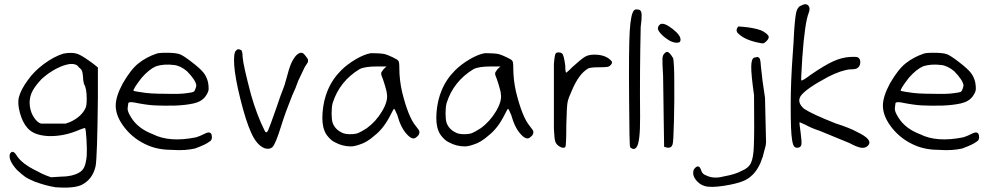

<svg xmlns="http://www.w3.org/2000/svg" viewBox="-20 -696 4689 905"><path d="M279.3 -443.4Q325.2 -452.1 353.5 -438.5Q375 -428.7 420.9 -394.5L441.4 -377.9V-235.4Q438.5 43.9 430.7 86.9Q417 148.4 366.2 174.8Q328.1 193.4 241.2 186.5Q197.3 179.7 143.6 160.2Q111.3 146.5 98.1 137.2Q85 127.9 60.5 105.5Q18.6 59.6 26.4 30.3Q39.1 5.9 58.6 37.1Q83 76.2 154.3 110.4Q178.7 124 199.2 131.8L220.7 139.6L265.6 136.7Q320.3 136.7 353.5 117.2Q369.1 108.4 377 91.8Q384.8 75.2 388.7 40Q390.6 9.8 387.7 -38.6Q384.8 -86.9 380.9 -92.8Q377 -92.8 356.4 -85Q281.2 -51.8 206.1 -54.7Q138.7 -58.6 109.4 -92.8Q85.9 -119.1 73.7 -164.6Q61.5 -210 69.3 -238.3Q78.1 -273.4 111.3 -318.4Q139.6 -359.4 187 -394.5Q234.4 -429.7 279.3 -443.4ZM343.8 -387.7Q322.3 -401.4 281.2 -387.7Q225.6 -368.2 175.8 -323.2Q138.7 -284.2 127.4 -254.4Q116.2 -224.6 121.1 -193.4Q125 -165 140.6 -141.6Q156.2 -118.2 173.8 -113.3H236.3H289.1L308.6 -120.1Q365.2 -145.5 383.8 -188.5Q388.7 -198.2 388.7 -230.5Q388.7 -280.3 376 -299.8Q371.1 -319.3 371.1 -335Q369.1 -363.3 361.3 -370.1Q358.4 -372.1 352.1 -378.4Q345.7 -384.8 343.8 -387.7Z M715.8 -442.4Q725.6 -447.3 764.6 -447.3Q810.5 -447.3 828.6 -439.9Q846.7 -432.6 886.7 -401.4Q925.8 -371.1 940.4 -352.1Q955.1 -333 960.9 -306.6Q963.9 -289.1 963.4 -275.4Q962.9 -261.7 948.2 -241.2Q929.7 -216.8 892.6 -208.5Q855.5 -200.2 803.7 -198.2Q746.1 -197.3 708.5 -199.2Q670.9 -201.2 612.3 -212.9Q585.9 -217.8 584.5 -208.5Q583 -199.2 581.5 -185.1Q580.1 -170.9 598.6 -141.6Q630.9 -89.8 700.2 -63.5Q779.3 -23.4 904.3 -48.8Q918.9 -52.7 946.3 -66.4Q973.6 -80.1 978 -58.1Q982.4 -36.1 966.8 -28.3Q952.1 -15.6 899.4 3.9Q852.5 14.6 795.9 10.7Q727.5 10.7 679.7 -9.8Q613.3 -37.1 569.3 -91.8Q525.4 -146.5 525.4 -198.2Q525.4 -241.2 558.6 -302.7Q596.7 -369.1 633.3 -397.9Q669.9 -426.8 715.8 -442.4ZM799.8 -389.6Q752.9 -395.5 715.8 -383.8Q683.6 -370.1 648.4 -330.1Q606.4 -276.4 609.4 -267.6Q610.4 -267.6 616.7 -266.1Q623 -264.6 631.8 -263.2Q640.6 -261.7 649.4 -260.7Q684.6 -253.9 762.7 -253.9Q830.1 -252 859.4 -256.8Q884.8 -259.8 891.1 -262.7Q897.5 -265.6 900.4 -275.4Q905.3 -287.1 905.3 -293.9Q902.3 -318.4 861.3 -360.4Q830.1 -386.7 799.8 -389.6Z M1092.8 -458Q1102.5 -469.7 1119.1 -458Q1124 -443.4 1124 -423.8Q1127 -386.7 1163.1 -250Q1191.4 -151.4 1227.5 -80.1Q1234.4 -64.5 1243.2 -80.1Q1250 -94.7 1280.3 -180.7Q1304.7 -253.9 1320.3 -292Q1323.2 -301.8 1330.6 -327.6Q1337.9 -353.5 1340.8 -364.3Q1351.6 -399.4 1362.3 -416Q1380.9 -447.3 1401.4 -447.3Q1408.2 -447.3 1417.5 -436Q1426.8 -424.8 1431.6 -416Q1432.6 -407.2 1431.2 -403.3Q1429.7 -399.4 1417 -380.9Q1402.3 -351.6 1385.7 -315.4Q1375 -283.2 1357.4 -246.1Q1326.2 -168.9 1306.6 -106.4Q1280.3 -20.5 1264.6 -2.9Q1251 9.8 1227.5 2.9Q1189.5 -11.7 1163.1 -72.3Q1138.7 -126 1113.3 -228Q1087.9 -330.1 1084 -388.7Q1080.1 -447.3 1092.8 -458Z M1727.5 -445.3Q1778.3 -445.3 1795.9 -440.4Q1806.6 -437.5 1831.5 -425.8Q1856.4 -414.1 1857.4 -409.2Q1862.3 -406.2 1862.3 -375Q1862.3 -320.3 1875 -263.7Q1904.3 -144.5 1939.5 -102.5Q1942.4 -98.6 1948.7 -90.3Q1955.1 -82 1956.1 -79.1Q1960.9 -61.5 1939.5 -46.9Q1922.9 -35.2 1897.5 -63.5Q1869.1 -93.8 1852.5 -154.3Q1839.8 -184.6 1836.9 -183.6Q1830.1 -172.9 1822.3 -157.2Q1790 -91.8 1746.1 -57.6Q1709 -24.4 1674.8 -14.6Q1650.4 -5.9 1633.8 -5.9Q1593.8 -5.9 1558.6 -25.4Q1544.9 -31.2 1529.8 -47.9Q1514.6 -64.5 1509.8 -79.1Q1496.1 -110.4 1500.5 -166.5Q1504.9 -222.7 1524.4 -269.5Q1545.9 -322.3 1587.9 -364.3Q1616.2 -392.6 1655.8 -416Q1695.3 -439.5 1727.5 -445.3ZM1788.1 -370.1 1801.8 -382.8H1758.8Q1699.2 -382.8 1674.8 -370.1Q1580.1 -312.5 1547.9 -210Q1543 -190.4 1543 -161.6Q1543 -132.8 1547.9 -117.2Q1558.6 -86.9 1590.8 -71.3Q1604.5 -63.5 1629.9 -63.5Q1654.3 -63.5 1668 -68.8Q1681.6 -74.2 1709 -91.8Q1752 -123 1780.8 -171.4Q1809.6 -219.7 1803.7 -252.9Q1803.7 -262.7 1793.9 -294.9Q1784.2 -327.1 1778.3 -339.8L1776.4 -349.6Q1776.4 -355.5 1788.1 -370.1Z M2264.6 -445.3Q2315.4 -445.3 2333 -440.4Q2343.8 -437.5 2368.7 -425.8Q2393.6 -414.1 2394.5 -409.2Q2399.4 -406.2 2399.4 -375Q2399.4 -320.3 2412.1 -263.7Q2441.4 -144.5 2476.6 -102.5Q2479.5 -98.6 2485.8 -90.3Q2492.2 -82 2493.2 -79.1Q2498 -61.5 2476.6 -46.9Q2460 -35.2 2434.6 -63.5Q2406.2 -93.8 2389.6 -154.3Q2377 -184.6 2374 -183.6Q2367.2 -172.9 2359.4 -157.2Q2327.1 -91.8 2283.2 -57.6Q2246.1 -24.4 2211.9 -14.6Q2187.5 -5.9 2170.9 -5.9Q2130.9 -5.9 2095.7 -25.4Q2082 -31.2 2066.9 -47.9Q2051.8 -64.5 2046.9 -79.1Q2033.2 -110.4 2037.6 -166.5Q2042 -222.7 2061.5 -269.5Q2083 -322.3 2125 -364.3Q2153.3 -392.6 2192.9 -416Q2232.4 -439.5 2264.6 -445.3ZM2325.2 -370.1 2338.9 -382.8H2295.9Q2236.3 -382.8 2211.9 -370.1Q2117.2 -312.5 2085 -210Q2080.1 -190.4 2080.1 -161.6Q2080.1 -132.8 2085 -117.2Q2095.7 -86.9 2127.9 -71.3Q2141.6 -63.5 2167 -63.5Q2191.4 -63.5 2205.1 -68.8Q2218.8 -74.2 2246.1 -91.8Q2289.1 -123 2317.9 -171.4Q2346.7 -219.7 2340.8 -252.9Q2340.8 -262.7 2331.1 -294.9Q2321.3 -327.1 2315.4 -339.8L2313.5 -349.6Q2313.5 -355.5 2325.2 -370.1Z M2599.6 -444.3Q2603.5 -449.2 2612.8 -449.2Q2622.1 -449.2 2628.9 -444.3Q2637.7 -438.5 2644.5 -385.7Q2644.5 -353.5 2649.4 -353.5Q2663.1 -364.3 2676.8 -378.9Q2720.7 -418.9 2737.8 -428.7Q2754.9 -438.5 2781.2 -438.5Q2835.9 -438.5 2862.3 -408.2Q2867.2 -400.4 2862.3 -394.5Q2855.5 -383.8 2845.7 -381.3Q2835.9 -378.9 2803.7 -378.9Q2762.7 -378.9 2752 -373Q2708 -347.7 2674.8 -267.6Q2659.2 -234.4 2655.3 -214.4Q2651.4 -194.3 2649.4 -109.4Q2649.4 -9.8 2644.5 -2.9Q2634.8 5.9 2615.2 -6.8Q2601.6 -15.6 2597.2 -29.3Q2592.8 -43 2590.8 -89.8V-394.5Q2594.7 -440.4 2599.6 -444.3Z M2967.8 -646.5Q2974.6 -653.3 2982.4 -651.4Q2994.1 -651.4 2998 -646.5Q3003.9 -642.6 3004.4 -624Q3004.9 -605.5 3000 -569.3Q2995.1 -357.4 2997.1 -146.5Q2998 -22.5 2979.5 -1Q2966.8 13.7 2950.2 -2Q2946.3 -6.8 2945.3 -232.4Q2943.4 -468.8 2948.2 -548.8Q2953.1 -628.9 2967.8 -646.5Z M3092.8 -582Q3110.4 -590.8 3150.4 -559.6Q3190.4 -528.3 3187.5 -506.8Q3187.5 -495.1 3171.9 -494.6Q3156.2 -494.1 3136.7 -503.9Q3111.3 -519.5 3096.2 -535.6Q3081.1 -551.8 3081.1 -561.5Q3081.1 -574.2 3092.8 -582ZM3113.3 -445.3Q3118.2 -451.2 3125 -451.2Q3135.7 -451.2 3153.3 -420.9Q3158.2 -389.6 3158.2 -314.5Q3159.2 -224.6 3156.7 -126Q3154.3 -27.3 3150.4 -15.6Q3144.5 2.9 3125 0L3110.4 -3.9L3108.4 -133.8Q3108.4 -172.9 3106.9 -247.6Q3105.5 -322.3 3105.5 -337.9Q3101.6 -402.3 3102.5 -419.9Q3103.5 -437.5 3113.3 -445.3Z M3455.1 -564.5 3460 -571.3 3485.4 -569.3Q3531.2 -565.4 3565.4 -553.7Q3580.1 -547.9 3591.8 -538.1Q3603.5 -528.3 3603.5 -521.5Q3603.5 -508.8 3583 -494.1Q3578.1 -489.3 3558.6 -494.1Q3494.1 -506.8 3463.9 -534.2Q3446.3 -546.9 3455.1 -564.5ZM3546.9 -426.8Q3551.8 -429.7 3559.6 -421.9Q3564.5 -417 3566.4 -384.8Q3572.3 -320.3 3585.9 -235.4Q3589.8 -50.8 3590.8 -26.4Q3590.8 -11.7 3585 5.9Q3584 7.8 3580.6 22Q3577.1 36.1 3575.2 43.9Q3573.2 46.9 3567.9 62.5Q3562.5 78.1 3558.6 84Q3534.2 132.8 3490.2 154.3Q3456.1 169.9 3392.6 179.7Q3329.1 189.5 3300.8 180.7Q3276.4 172.9 3260.3 152.3Q3244.1 131.8 3248 111.3Q3249 102.5 3257.3 94.7Q3265.6 86.9 3270.5 88.9Q3274.4 88.9 3276.9 91.3Q3279.3 93.8 3281.2 97.7Q3283.2 101.6 3288.1 114.3Q3293.9 126 3308.6 130.9Q3343.8 148.4 3390.6 135.7Q3446.3 126 3475.6 109.4Q3507.8 96.7 3519.5 72.3Q3531.2 47.9 3533.2 -5.9Q3536.1 -66.4 3534.2 -247.1Q3520.5 -343.8 3521 -382.3Q3521.5 -420.9 3536.1 -424.8Z M3758.8 -670.9Q3778.3 -681.6 3789.1 -670.9Q3800.8 -658.2 3792 -635.7Q3773.4 -589.8 3761.7 -424.8Q3754.9 -317.4 3756.8 -316.4Q3765.6 -316.4 3798.8 -341.8Q3865.2 -387.7 3906.7 -406.7Q3948.2 -425.8 3989.3 -427.7Q4011.7 -428.7 4019 -427.2Q4026.4 -425.8 4032.2 -417Q4037.1 -405.3 4033.7 -392.6Q4030.3 -379.9 4019.5 -374Q4011.7 -369.1 3987.3 -369.1Q3945.3 -365.2 3883.8 -334Q3777.3 -277.3 3753.9 -243.2Q3735.4 -213.9 3769.5 -183.6Q3807.6 -158.2 3918.9 -114.3Q3986.3 -92.8 4019.5 -74.2Q4097.7 -37.1 4071.3 -9.8Q4059.6 2.9 4040 0.5Q4020.5 -2 3984.4 -21.5Q3947.3 -37.1 3841.8 -80.1Q3807.6 -90.8 3777.3 -107.4L3749 -120.1Q3748 -118.2 3749 -107.4Q3750 -96.7 3753.9 -70.3Q3759.8 -26.4 3757.3 -14.2Q3754.9 -2 3742.2 0Q3731.4 2 3724.6 -4.4Q3717.8 -10.7 3713.9 -33.7Q3710 -56.6 3708.5 -95.7Q3707 -134.8 3707 -203.1Q3707 -310.5 3716.8 -444.3Q3719.7 -476.6 3723.6 -555.7Q3729.5 -635.7 3736.3 -648.4Q3738.3 -654.3 3742.2 -658.2Q3745.1 -666 3758.8 -670.9Z M4332 -442.4Q4341.8 -447.3 4380.9 -447.3Q4426.8 -447.3 4444.8 -439.9Q4462.9 -432.6 4502.9 -401.4Q4542 -371.1 4556.6 -352.1Q4571.3 -333 4577.1 -306.6Q4580.1 -289.1 4579.6 -275.4Q4579.1 -261.7 4564.5 -241.2Q4545.9 -216.8 4508.8 -208.5Q4471.7 -200.2 4419.9 -198.2Q4362.3 -197.3 4324.7 -199.2Q4287.1 -201.2 4228.5 -212.9Q4202.1 -217.8 4200.7 -208.5Q4199.2 -199.2 4197.8 -185.1Q4196.3 -170.9 4214.8 -141.6Q4247.1 -89.8 4316.4 -63.5Q4395.5 -23.4 4520.5 -48.8Q4535.2 -52.7 4562.5 -66.4Q4589.8 -80.1 4594.2 -58.1Q4598.6 -36.1 4583 -28.3Q4568.4 -15.6 4515.6 3.9Q4468.8 14.6 4412.1 10.7Q4343.8 10.7 4295.9 -9.8Q4229.5 -37.1 4185.5 -91.8Q4141.6 -146.5 4141.6 -198.2Q4141.6 -241.2 4174.8 -302.7Q4212.9 -369.1 4249.5 -397.9Q4286.1 -426.8 4332 -442.4ZM4416 -389.6Q4369.1 -395.5 4332 -383.8Q4299.8 -370.1 4264.6 -330.1Q4222.7 -276.4 4225.6 -267.6Q4226.6 -267.6 4232.9 -266.1Q4239.3 -264.6 4248 -263.2Q4256.8 -261.7 4265.6 -260.7Q4300.8 -253.9 4378.9 -253.9Q4446.3 -252 4475.6 -256.8Q4501 -259.8 4507.3 -262.7Q4513.7 -265.6 4516.6 -275.4Q4521.5 -287.1 4521.5 -293.9Q4518.6 -318.4 4477.5 -360.4Q4446.3 -386.7 4416 -389.6Z"/></svg>

Font: JasonHandwriting1
Style: Regular
Weight: 400
Version: Version 1.48.20